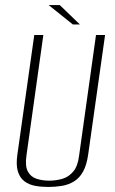

<svg xmlns="http://www.w3.org/2000/svg" viewBox="-20 -730 457 762"><path d="M172 12Q144 12 119.5 7.5Q95 3 77 -10.5Q59 -24 51 -49.5Q43 -75 49 -117L116 -591H152L85 -113Q79 -71 90.5 -49.5Q102 -28 125 -20.5Q148 -13 175 -13Q203 -13 228 -20.5Q253 -28 271 -49.5Q289 -71 294 -113L361 -591H397L330 -117Q324 -75 310 -49.5Q296 -24 274.5 -10.5Q253 3 226.5 7.5Q200 12 172 12ZM269 -633 173 -710H217L297 -633Z"/></svg>

Font: Alumni Sans Thin ExtraLight
Style: Italic
Weight: 250
Italic angle: -8°
Version: Version 1.016